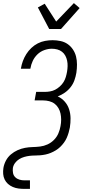

<svg xmlns="http://www.w3.org/2000/svg" viewBox="-26 -1002 546 1237"><path d="M132 215Q112 215 93 212.5Q74 210 56.5 202.5Q39 195 25.5 183Q12 171 4 154.5Q-4 138 -5.5 119Q-7 100 -4 80Q0 56 12 33Q24 10 44 -7Q64 -24 87.5 -34.5Q111 -45 135.5 -49.5Q160 -54 184 -54.5Q208 -55 232.5 -58Q257 -61 280 -71.5Q303 -82 321.5 -100.5Q340 -119 350 -142.5Q360 -166 364 -190Q368 -211 368 -231Q368 -251 364 -270Q360 -289 350.5 -305.5Q341 -322 326 -333.5Q311 -345 291.5 -350Q272 -355 252 -355H197L207 -410H262Q279 -410 296.5 -413Q314 -416 329.5 -424Q345 -432 359.5 -445Q374 -458 383.5 -473.5Q393 -489 398 -506Q403 -523 406 -540Q409 -558 409.5 -576Q410 -594 406.5 -611Q403 -628 395 -643Q387 -658 373.5 -668.5Q360 -679 343 -683.5Q326 -688 308 -688Q284 -688 259 -679Q234 -670 215 -651.5Q196 -633 185 -609.5Q174 -586 170 -561L169 -559H108L109 -562Q113 -586 121.5 -609Q130 -632 143.5 -653.5Q157 -675 176 -693Q195 -711 217.5 -722.5Q240 -734 264.5 -738.5Q289 -743 313 -743Q339 -743 364.5 -737.5Q390 -732 410 -718Q430 -704 444 -683Q458 -662 464 -637.5Q470 -613 470 -586.5Q470 -560 466 -533Q462 -509 453.5 -485Q445 -461 429 -440.5Q413 -420 391.5 -405Q370 -390 346 -381Q372 -369 391 -347.5Q410 -326 419 -298.5Q428 -271 428.5 -241Q429 -211 424 -180Q421 -164 416 -147Q411 -130 404 -114Q397 -98 386 -83Q375 -68 362 -55.5Q349 -43 333.5 -33.5Q318 -24 301 -17Q284 -10 267 -6.5Q250 -3 233 -1.5Q216 0 199 0Q182 0 165 2Q148 4 130.5 9Q113 14 97.5 23.5Q82 33 71 48Q60 63 57 80Q55 97 58 113Q61 129 72.5 140Q84 151 99.5 155.5Q115 160 132 160H167V215ZM291 -815 218 -954 262 -978 336 -863 450 -982 487 -950 367 -815Z"/></svg>

Font: Iosevka Light Oblique
Style: Regular
Weight: 300
Italic angle: -9°
Monospace: yes
Designer: Belleve Invis
Foundry: Belleve Invis
Version: Version 32.5.0; ttfautohint (v1.8.4)